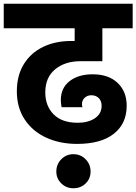

<svg xmlns="http://www.w3.org/2000/svg" viewBox="-37 -760 729 1026"><path d="M205 -266Q205 -194 249.5 -149Q294 -104 378 -104Q434 -104 470 -128Q506 -152 506 -195Q506 -220 491 -235.5Q476 -251 451 -251Q430 -251 415.5 -237.5Q401 -224 401 -203Q401 -193 404 -187H292Q288 -213 288 -225Q288 -290 335 -326.5Q382 -363 458 -363Q543 -363 591.5 -317Q640 -271 640 -195Q640 -99 571 -45Q502 9 375 9Q283 9 210 -24.5Q137 -58 95 -121.5Q53 -185 53 -272Q53 -357 90.5 -417.5Q128 -478 193.5 -509.5Q259 -541 343 -541H362V-609H-17V-740H672V-609H510V-433H394Q310 -433 257.5 -389.5Q205 -346 205 -266ZM355 246Q317 246 290.5 220Q264 194 264 157Q264 118 290.5 91Q317 64 355 64Q394 64 420.5 91Q447 118 447 157Q447 195 420.5 220.5Q394 246 355 246Z"/></svg>

Font: Poppins A&M
Style: Bold-A&M
Weight: 700
Designer: Ninad Kale (Devanagari), Jonny Pinhorn (Latin)
Foundry: Indian Type Foundry
Version: 4.004